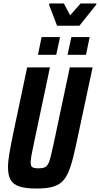

<svg xmlns="http://www.w3.org/2000/svg" viewBox="-20 -1075 574 1103"><path d="M188 8Q127 8 91 -4Q55 -16 40.5 -42.5Q26 -69 26 -114Q26 -148 34 -194.5Q42 -241 55 -304L136 -688H267L176 -258Q166 -212 161 -184Q156 -156 156 -141Q156 -127 160.5 -120Q165 -113 175 -110.5Q185 -108 201 -108Q222 -108 234.5 -112.5Q247 -117 255.5 -131.5Q264 -146 271.5 -176Q279 -206 290 -258L381 -688H512L430 -304Q414 -226 400.5 -172Q387 -118 371.5 -83Q356 -48 333 -28Q310 -8 275.5 0Q241 8 188 8ZM368 -760 390 -862H495L474 -760ZM198 -760 219 -862H325L303 -760ZM308 -927 262 -1047 264 -1055H347L383 -987L443 -1055H534L532 -1047L436 -927Z"/></svg>

Font: Saira Condensed
Style: Bold Italic
Weight: 700
Width: 3
Italic angle: -12°
Designer: Hector Gatti with collaboration of the Omnibus-Type team
Foundry: Omnibus-Type
Version: Version 1.101